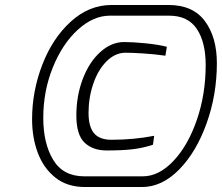

<svg xmlns="http://www.w3.org/2000/svg" viewBox="-20 -752 892 772"><path d="M109 -272Q109 -385 150 -491.5Q191 -598 264.5 -665Q338 -732 429 -732H657Q756 -732 804 -667Q852 -602 852 -498Q852 -371 810.5 -255.5Q769 -140 700 -70Q631 0 551 0H322Q250 0 202.5 -38Q155 -76 132 -137.5Q109 -199 109 -272ZM554 -43Q619 -43 677.5 -105Q736 -167 771.5 -270Q807 -373 807 -491Q807 -582 771.5 -635.5Q736 -689 660 -689H422Q355 -689 293 -632.5Q231 -576 192.5 -481Q154 -386 154 -278Q154 -175 194 -109Q234 -43 319 -43ZM287 -288Q287 -367 313 -435Q339 -503 383.5 -543Q428 -583 479 -583Q513 -583 564 -578Q615 -573 651 -564L645 -528Q604 -534 558 -537Q512 -540 485 -540Q443 -540 408.5 -505.5Q374 -471 355 -415Q336 -359 336 -298Q336 -243 358 -216.5Q380 -190 428 -190Q518 -190 600 -206L595 -170Q552 -156 510 -151.5Q468 -147 409 -147Q353 -147 320 -178.5Q287 -210 287 -288Z"/></svg>

Font: Exo
Style: Italic
Weight: 400
Italic angle: -9°
Designer: Natanael Gama
Foundry: Natanael Gama
Version: Version 1.500; ttfautohint (v1.6)